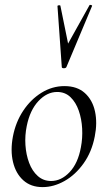

<svg xmlns="http://www.w3.org/2000/svg" viewBox="-20 -751 438 785"><path d="M154 14Q106.2 14 75.3 -13.8Q44.4 -41.6 33.2 -88.6Q22 -135.6 32.8 -193Q44 -251.6 74.8 -298.1Q105.6 -344.6 149.6 -371.8Q193.6 -399 243.4 -399Q295.4 -399 326.8 -370.7Q358.2 -342.4 368.4 -295.5Q378.6 -248.6 367.4 -193Q355.2 -129.8 321.7 -82.9Q288.2 -36 243.8 -11Q199.4 14 154 14ZM188.8 -11Q230.4 -11 264.7 -47.3Q299 -83.6 310.8 -149Q318 -186 315.9 -225.3Q313.8 -264.6 302 -298.6Q290.2 -332.6 268.2 -353.8Q246.2 -375 213.6 -375Q172 -375 137.2 -337.8Q102.4 -300.6 89.4 -236Q81.4 -197.4 84 -158Q86.6 -118.6 99.1 -85.2Q111.6 -51.8 134.4 -31.4Q157.2 -11 188.8 -11ZM232.6 -477 215 -726Q215 -729 220.9 -729.5Q226.8 -730 227 -727L258.4 -572.8L346 -730Q347.2 -732 352.6 -730.5Q358 -729 356.2 -726L251.6 -477Q249.4 -472 241 -472Q232.6 -472 232.6 -477Z"/></svg>

Font: Cormorant Light
Style: Italic
Weight: 300
Italic angle: -10°
Designer: Christian Thalmann (Catharsis Fonts)
Foundry: Catharsis Fonts
Version: Version 4.000